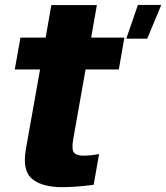

<svg xmlns="http://www.w3.org/2000/svg" viewBox="-20 -747 670 774"><path d="M230.5 7.5Q150.5 7.5 109.8 -25.5Q69 -58.5 84.5 -147L141.5 -467H39.5L62.5 -595.5H164L187 -726.5H370.5L347.5 -595.5H481.5L459 -467H325L275 -185Q268 -143.5 278.5 -131.5Q289 -119.5 316.5 -119.5Q344 -119.5 379.5 -126L357.5 -2Q285.5 7.5 230.5 7.5ZM489 -591 536 -727H630L573.5 -591Z"/></svg>

Font: Anybody ExtraBold
Style: Italic
Weight: 800
Italic angle: -10°
Designer: Tyler Finck
Foundry: Etcetera Type Company
Version: Version 1.010; ttfautohint (v1.8.3) -l 8 -r 50 -G 200 -x 14 